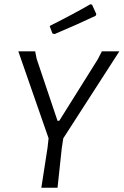

<svg xmlns="http://www.w3.org/2000/svg" viewBox="-20 -881 580 901"><path d="M404 -861 412 -859 432 -815 429 -807Q347 -768 236 -721L226 -724L213 -759Q330 -818 404 -861ZM540 -640 277 -232 270 -187 250 0H174L203 -187L208 -232L66 -640H145L152 -605L250 -314H258L439 -603L458 -640Z"/></svg>

Font: Alegreya Sans
Style: Italic
Weight: 400
Italic angle: -7°
Designer: Juan Pablo del Peral
Foundry: Huerta Tipografica
Version: Version 2.007